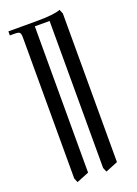

<svg xmlns="http://www.w3.org/2000/svg" viewBox="-191 -821 855 1199"><g transform="rotate(-20 236.5 -221.5)"><path d="M22 -702.1V-729H213.9Q326.2 -729 368.2 -746.1L379.9 -717.8V270L297.9 303.2L286.1 274.9V-702.1H188V270L106 303.2L94.2 274.9V-662.1Q94.2 -687 87.2 -694.6Q80.1 -702.1 55.2 -702.1Z"/></g></svg>

Font: Dihjauti S
Style: Bold
Weight: 700
Designer: T. Christopher White
Version: Version 3.0.0